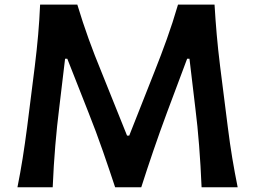

<svg xmlns="http://www.w3.org/2000/svg" viewBox="-20 -791 1077 811"><path d="M53.7 0Q65.9 -61 75.7 -122.3Q85.4 -183.6 94.7 -254.9L127 -511.2Q135.7 -582 141.1 -643.6Q146.5 -705.1 149.4 -771.5H306.6Q329.6 -695.3 354.5 -626.5Q379.4 -557.6 407.7 -489.3L516.6 -218.3H525.9L632.8 -488.8Q660.2 -557.6 684.8 -626.2Q709.5 -694.8 731.9 -771.5H886.2Q890.1 -706.1 895.5 -644.3Q900.9 -582.5 909.7 -511.2L942.4 -252.9Q951.2 -182.6 961.2 -122.8Q971.2 -63 983.9 0H831.5Q827.6 -92.3 821 -176.3Q814.5 -260.3 805.2 -333.5L780.3 -543H770.5L686 -317.4Q655.3 -234.9 627.4 -153.3Q599.6 -71.8 576.7 0H466.3Q443.8 -68.4 414.6 -152.6Q385.3 -236.8 353.5 -316.4L264.2 -543H254.9L230 -334Q220.7 -260.7 213.6 -176.8Q206.5 -92.8 202.6 0Z"/></svg>

Font: Pinar DS1 SemiBold
Style: Regular
Weight: 600
Designer: Amin Abedi
Version: Version 3.000